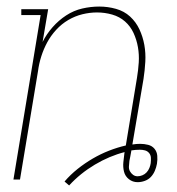

<svg xmlns="http://www.w3.org/2000/svg" viewBox="-20 -548 540 586"><path d="M191 18 177 6Q195 -15 217 -32.5Q239 -50 263 -64Q287 -78 312.5 -88Q338 -98 364 -104L398 -310Q402 -334 403.5 -357.5Q405 -381 401 -404Q397 -427 387.5 -447.5Q378 -468 361.5 -482.5Q345 -497 322.5 -503.5Q300 -510 276 -510Q254 -510 231.5 -504.5Q209 -499 188.5 -487Q168 -475 151.5 -457Q135 -439 124 -418.5Q113 -398 106 -376Q99 -354 96 -331L41 0H21L104 -502H45V-520H127L110 -420Q122 -444 140.5 -465Q159 -486 182 -501Q205 -516 231 -522Q257 -528 283 -528Q309 -528 334 -521Q359 -514 377 -497.5Q395 -481 405.5 -458.5Q416 -436 420.5 -411Q425 -386 423.5 -359.5Q422 -333 418 -307L384 -107Q390 -108 396 -108.5Q402 -109 408 -109Q420 -109 432 -106Q444 -103 451.5 -94Q459 -85 460 -72.5Q461 -60 459 -48Q457 -37 452.5 -26.5Q448 -16 440.5 -8Q433 0 422 4Q411 8 400 8Q385 8 373.5 -1Q362 -10 358.5 -24Q355 -38 356.5 -53Q358 -68 360 -83L361 -84Q314 -72 269.5 -45.5Q225 -19 191 18ZM400 -10Q407 -10 414.5 -13Q422 -16 427.5 -22Q433 -28 436 -35.5Q439 -43 440 -50Q441 -59 440.5 -67Q440 -75 435 -81Q430 -87 422.5 -89Q415 -91 407 -91Q400 -91 394 -90.5Q388 -90 381 -89L380 -83Q379 -76 377.5 -69.5Q376 -63 375 -57Q374 -48 373.5 -40Q373 -32 376.5 -25.5Q380 -19 386 -14.5Q392 -10 400 -10Z"/></svg>

Font: Iosevka Curly Slab Thin
Style: Italic
Weight: 100
Italic angle: -9°
Monospace: yes
Designer: Belleve Invis
Foundry: Belleve Invis
Version: Version 22.1.2; ttfautohint (v1.8.4)